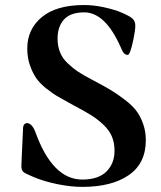

<svg xmlns="http://www.w3.org/2000/svg" viewBox="-20 -731 644 767"><path d="M65.4 -68.4Q65.4 -78.1 66.4 -93.8L72.3 -222.7Q73.2 -230.5 77.6 -234.9Q82 -239.3 86.9 -239.3Q107.4 -239.3 121.1 -204.1Q189.5 -13.7 308.6 -13.7Q373 -13.7 405.3 -45.9Q437.5 -78.1 437.5 -128.9Q437.5 -160.2 427.2 -185.1Q417 -210 394 -231.9Q371.1 -253.9 343.8 -271Q316.4 -288.1 273.4 -310.5Q238.3 -330.1 214.8 -343.3Q191.4 -356.4 165 -377.4Q138.7 -398.4 124 -419.9Q109.4 -441.4 99.1 -471.7Q88.9 -502 88.9 -537.1Q88.9 -614.3 147 -662.6Q205.1 -710.9 316.4 -710.9Q353.5 -710.9 394.5 -702.1Q435.5 -693.4 465.8 -680.7Q500 -666 510.3 -655.8Q520.5 -645.5 520.5 -627.9Q520.5 -609.4 512.7 -572.3Q500 -511.7 490.2 -511.7Q481.4 -511.7 475.1 -518.6Q468.8 -525.4 461.9 -543Q400.4 -681.6 316.4 -681.6Q261.7 -681.6 235.8 -653.3Q210 -625 210 -577.1Q210 -546.9 219.7 -522.5Q229.5 -498 250 -478.5Q270.5 -459 292.5 -444.3Q314.5 -429.7 348.6 -412.1Q393.6 -388.7 421.9 -371.6Q450.2 -354.5 480 -331.5Q509.8 -308.6 525.9 -286.6Q542 -264.6 552.2 -234.9Q562.5 -205.1 562.5 -170.9Q562.5 -78.1 494.1 -31.2Q425.8 15.6 308.6 15.6Q263.7 15.6 210.4 4.9Q157.2 -5.9 115.2 -23.4Q82 -37.1 73.7 -43.9Q65.4 -50.8 65.4 -68.4Z"/></svg>

Font: Monomakh Unicode TT
Style: Medium
Weight: 500
Designer: Alexey Kryukov, Aleksandr Andreev
Version: Version 1.1